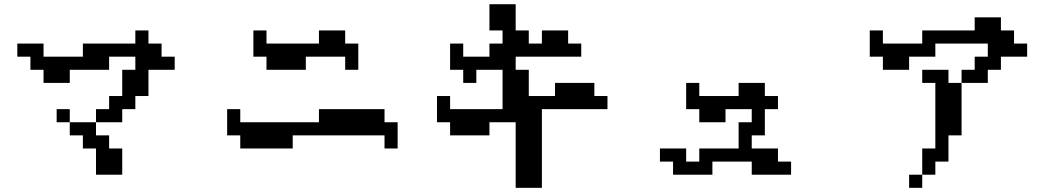

<svg xmlns="http://www.w3.org/2000/svg" viewBox="-20 -817 5040 915"><path d="M62.5 -546.9V-609.4H187.5V-546.9H375V-609.4H625V-671.9H687.5V-609.4H750V-546.9H812.5V-484.4H687.5V-359.4H625V-296.9H562.5V-234.4H437.5V-296.9H500V-359.4H562.5V-484.4H625V-546.9H500V-484.4H312.5V-421.9H187.5V-484.4H125V-546.9ZM312.5 -234.4H437.5V-171.9H500V-109.4H562.5V15.6H437.5V-109.4H375V-171.9H312.5ZM312.5 -234.4H250V-296.9H312.5Z M1187.5 -546.9V-671.9H1250V-609.4H1500V-671.9H1625V-609.4H1687.5V-484.4H1625V-546.9H1437.5V-484.4H1250V-546.9ZM1062.5 -171.9V-296.9H1125V-234.4H1500V-296.9H1812.5V-234.4H1875V-109.4H1812.5V-171.9H1375V-109.4H1125V-171.9Z M2062.5 -234.4V-359.4H2125V-296.9H2375V-484.4H2250V-421.9H2187.5V-484.4H2125V-609.4H2187.5V-546.9H2312.5V-609.4H2375V-671.9H2312.5V-796.9H2437.5V-671.9H2500V-609.4H2562.5V-671.9H2687.5V-609.4H2750V-546.9H2437.5V-484.4H2500V-359.4H2625V-421.9H2812.5V-359.4H2875V-296.9H2562.5V78.1H2437.5V-234.4H2312.5V-171.9H2125V-234.4Z M3125 -46.9V-109.4H3250V-46.9H3312.5V-109.4H3500V-234.4H3562.5V-296.9H3437.5V-234.4H3312.5V-296.9H3250V-421.9H3312.5V-359.4H3500V-421.9H3625V-359.4H3687.5V-296.9H3625V-171.9H3562.5V-109.4H3687.5V-46.9H3750V15.6H3562.5V-46.9H3375V15.6H3187.5V-46.9Z M4125 -546.9V-671.9H4187.5V-609.4H4375V-671.9H4625V-734.4H4750V-671.9H4812.5V-609.4H4875V-546.9H4750V-484.4H4687.5V-421.9H4562.5V-484.4H4625V-546.9H4687.5V-609.4H4437.5V-546.9H4312.5V-484.4H4187.5V-546.9ZM4375 15.6V78.1H4312.5V15.6ZM4375 15.6V-109.4H4437.5V-421.9H4375V-484.4H4500V-421.9H4562.5V-171.9H4500V-46.9H4437.5V15.6Z"/></svg>

Font: KH Dot Dougenzaka 16
Style: Regular
Weight: 400
Designer: Original version for X68000 by Keitarou Hiraki (http://hp.vector.co.jp/authors/VA000874/) / TrueType conversion by Homem
Version: Version 1.00.20150527